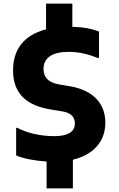

<svg xmlns="http://www.w3.org/2000/svg" viewBox="-20 -880 656 1059"><path d="M561 -204C561 -321 478 -387 361 -405L303 -415C247 -425 220 -454 220 -499C220 -562 269 -594 359 -594C424 -594 482 -576 516 -561H526V-706C483 -723 434 -731 379 -732V-860H234V-718C108 -686 52 -603 52 -492C52 -367 122 -297 266 -275L327 -265C374 -257 393 -232 393 -199C393 -155 356 -129 280 -129C199 -129 122 -149 76 -175H69V-23C107 -5 176 7 237 11V159H382V1C485 -24 561 -90 561 -204Z"/></svg>

Font: Kufam Arabic Latin Roman Bold
Style: Regular
Weight: 700
Designer: Wael Morcos & Artur Schmal
Version: Version 1.200;PS 001.200;hotconv 1.0.88;makeotf.lib2.5.64775